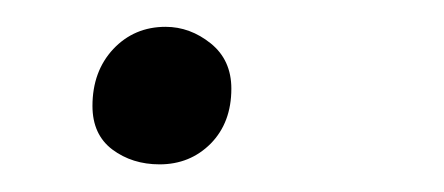

<svg xmlns="http://www.w3.org/2000/svg" viewBox="-20 -110 326 141"><path d="M97.2 10.7Q77.1 10.7 62.5 -0.2Q47.9 -11.2 47.9 -32.2Q47.9 -57.6 63.2 -74Q78.6 -90.3 101.6 -90.3Q119.6 -90.3 134.8 -78.1Q149.9 -65.9 149.9 -44.9Q149.9 -20 134.8 -4.6Q119.6 10.7 97.2 10.7Z"/></svg>

Font: Elstob ExtraLight
Style: Italic
Weight: 200
Italic angle: -20°
Designer: Peter S. Baker
Version: Version 1.015